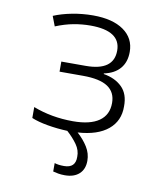

<svg xmlns="http://www.w3.org/2000/svg" viewBox="-85 -612 769 900"><g transform="rotate(10 300.0 -162.5)"><path d="M284 218Q267 218 253 215.5Q239 213 228 210V170Q246 176 273 176Q328 176 327 123Q328 92 308.5 64.5Q289 37 260 11Q211 9 165 1Q119 -7 88 -20V-72Q176 -38 278 -38Q359 -38 401.5 -67.5Q444 -97 444 -154Q444 -205 406 -230.5Q368 -256 288 -256H176V-304H292Q425 -304 425 -400Q425 -494 282 -494Q242 -494 201.5 -486.5Q161 -479 117 -461L99 -508Q137 -524 186 -533.5Q235 -543 286 -543Q379 -543 431.5 -506Q484 -469 484 -404Q484 -355 457.5 -324.5Q431 -294 382 -284V-281Q437 -272 470 -239.5Q503 -207 502 -148Q503 -79 453 -37.5Q403 4 309 10Q339 37 358 67.5Q377 98 377 133Q377 173 352.5 195.5Q328 218 284 218Z"/></g></svg>

Font: Noto Sans Mono Light
Style: Regular
Weight: 300
Designer: Monotype Design Team
Foundry: Monotype Imaging Inc.
Version: Version 2.014; ttfautohint (v1.8.4.7-5d5b)